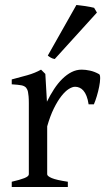

<svg xmlns="http://www.w3.org/2000/svg" viewBox="-20 -747 436 767"><path d="M376 -450.7Q380.4 -447.8 380.1 -433.6Q379.9 -419.4 376.2 -400.9Q372.6 -382.3 366.7 -362.8Q360.8 -343.3 355 -330.1H334Q331.1 -349.6 325.7 -363.3Q320.3 -377 313.2 -385Q306.2 -393.1 297.6 -396.7Q289.1 -400.4 279.8 -400.4Q269 -400.4 254.6 -391.4Q240.2 -382.3 225.1 -363Q210 -343.8 195.1 -313.7Q180.2 -283.7 168.5 -242.2V-50.8Q168.5 -43.5 186.8 -35.6Q205.1 -27.8 251 -21V0H26.9V-21Q59.1 -28.3 77.1 -35.4Q95.2 -42.5 95.2 -50.8V-335Q95.2 -351.1 94.2 -362.1Q93.3 -373 91.8 -379.9Q90.3 -386.7 88.1 -390.6Q85.9 -394.5 84 -397Q80.6 -400.4 76.4 -402.6Q72.3 -404.8 65.7 -406.2Q59.1 -407.7 49.8 -408.4Q40.5 -409.2 26.9 -410.2V-429.7Q58.6 -438 89.1 -446.5Q119.6 -455.1 144 -468.8L161.1 -451.7L167.5 -340.8Q180.7 -367.7 196 -391.1Q211.4 -414.6 229 -431.9Q246.6 -449.2 265.9 -459Q285.2 -468.8 306.2 -468.8Q321.8 -468.8 339.8 -464.8Q357.9 -460.9 376 -450.7ZM198.7 -511.2Q189.9 -512.7 183.1 -516.6Q176.3 -520.5 170.9 -524.9L285.2 -727.1Q291 -726.6 300.5 -725.3Q310.1 -724.1 320.6 -722.7Q331.1 -721.2 340.8 -719.2Q350.6 -717.3 356 -715.8L367.2 -696.8Z"/></svg>

Font: Gentium
Style: Regular
Weight: 400
Designer: J. Victor Gaultney
Version: Version 1.03; 2011; OFL 1.1 release